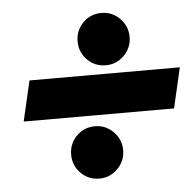

<svg xmlns="http://www.w3.org/2000/svg" viewBox="-44 -575 648 636"><g transform="rotate(-5 279.5 -257.0)"><path d="M316 -530Q351 -530 376.5 -504.5Q402 -479 402 -443Q402 -407 376.5 -381.5Q351 -356 316 -356Q279 -356 254 -381.5Q229 -407 229 -443Q229 -479 254 -504.5Q279 -530 316 -530ZM262 -158Q297 -158 322.5 -132.5Q348 -107 348 -71Q348 -35 322.5 -9.5Q297 16 262 16Q225 16 200 -9.5Q175 -35 175 -71Q175 -107 200 -132.5Q225 -158 262 -158ZM59 -328H559L528 -194H28Z"/></g></svg>

Font: Arvo
Style: Bold Italic
Weight: 700
Italic angle: -13°
Designer: Anton Koovit (Cyrillic Expansion: Cyreal)
Foundry: Anton Koovit, Yassin Baggar
Version: Version 3.000